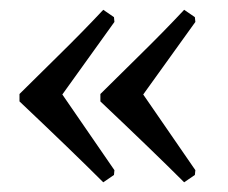

<svg xmlns="http://www.w3.org/2000/svg" viewBox="-20 -420 467 394"><path d="M191.9 -45.9Q129.4 -108.4 20 -211.9V-227.1Q46.9 -253.9 98.6 -304.7Q150.4 -355.5 191.9 -399.9L213.9 -384.8L214.8 -375L107.9 -226.1L214.8 -70.8L213.9 -61ZM357.9 -45.9Q295.4 -108.4 186 -211.9V-227.1Q212.9 -253.9 264.6 -304.7Q316.4 -355.5 357.9 -399.9L379.9 -384.8L380.9 -375L273.9 -226.1L380.9 -70.8L379.9 -61Z"/></svg>

Font: Alegreya-Regular
Style: Regular
Weight: 400
Designer: Juan Pablo del Peral
Foundry: Juan Pablo del Peral
Version: Version 1.003